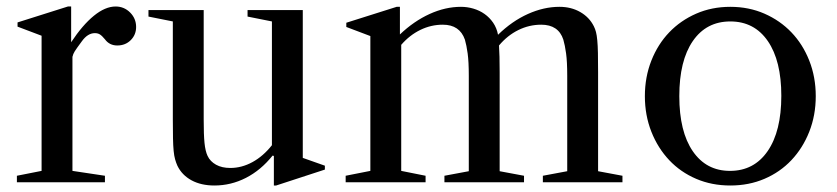

<svg xmlns="http://www.w3.org/2000/svg" viewBox="-20 -561 2576 591"><path d="M303 -20 203 -35V-386C204.3 -392 206.7 -397.7 210 -403C213.3 -408.3 220.7 -418.7 232 -434C244 -450.7 257.3 -459 272 -459C278 -459 283.2 -457.7 287.5 -455C291.8 -452.3 297 -447.3 303 -440C312.3 -427.3 325 -421 341 -421C357.7 -421 371.5 -426.5 382.5 -437.5C393.5 -448.5 399 -462 399 -478C399 -495.3 392.8 -510.2 380.5 -522.5C368.2 -534.8 353.3 -541 336 -541C314.7 -541 292.3 -531.5 269 -512.5C245.7 -493.5 222.3 -466.3 199 -431V-541H189L34 -492V-479L108 -451V-35L32 -20V0H303Z M742 -510 817 -495V-114C799 -91.3 779 -74 757 -62C735 -50 712.3 -44 689 -44C671.7 -44 657 -47.3 645 -54C633 -60.7 624.3 -69.7 619 -81C614.3 -91 611.2 -104.3 609.5 -121C607.8 -137.7 607 -161.7 607 -193V-530H437V-510L512 -495V-193C512 -169.7 512.2 -150.3 512.5 -135C512.8 -119.7 513.5 -106.8 514.5 -96.5C515.5 -86.2 517 -77.5 519 -70.5C521 -63.5 523.3 -57 526 -51C535.3 -31.7 549.8 -16.7 569.5 -6C589.2 4.7 612.7 10 640 10C674 10 706.3 2.2 737 -13.5C767.7 -29.2 795 -52 819 -82L823 -81V10H830L980 -39V-51L912 -75V-530H742Z M1290 -20 1215 -35V-423C1232.3 -443 1252 -458.3 1274 -469C1296 -479.7 1319 -485 1343 -485C1377.7 -485 1400.3 -469.7 1411 -439C1414.3 -427.7 1417.2 -413.5 1419.5 -396.5C1421.8 -379.5 1423 -356.7 1423 -328V-34L1348 -20V0H1593V-20L1518 -34V-338C1518 -356.7 1517.8 -372.7 1517.5 -386C1517.2 -399.3 1516.7 -411 1516 -421C1533.3 -441.7 1553.2 -457.5 1575.5 -468.5C1597.8 -479.5 1621.3 -485 1646 -485C1681.3 -485 1704 -469.7 1714 -439C1717.3 -427.7 1720.2 -413.5 1722.5 -396.5C1724.8 -379.5 1726 -356.7 1726 -328V-34L1651 -20V0H1896V-20L1821 -34V-338C1821 -362 1820.8 -381.8 1820.5 -397.5C1820.2 -413.2 1819.5 -426.3 1818.5 -437C1817.5 -447.7 1816.2 -456.2 1814.5 -462.5C1812.8 -468.8 1810.7 -474.7 1808 -480C1798.7 -498.7 1784.7 -513.3 1766 -524C1747.3 -534.7 1726 -540 1702 -540C1670 -540 1637.7 -532.7 1605 -518C1572.3 -503.3 1541.7 -482 1513 -454C1510.3 -468 1505.3 -480.3 1498 -491C1490.7 -501.7 1481.8 -510.7 1471.5 -518C1461.2 -525.3 1449.7 -530.8 1437 -534.5C1424.3 -538.2 1411.7 -540 1399 -540C1367 -540 1334.8 -532.7 1302.5 -518C1270.2 -503.3 1239.7 -482.3 1211 -455V-540H1201L1046 -491V-478L1120 -450V-35L1044 -20V0H1290Z M2228 -540C2190 -540 2155 -533 2123 -519C2091 -505 2063.3 -485.8 2040 -461.5C2016.7 -437.2 1998.3 -408.2 1985 -374.5C1971.7 -340.8 1965 -304.3 1965 -265C1965 -225.7 1971.7 -189.2 1985 -155.5C1998.3 -121.8 2016.7 -92.7 2040 -68C2063.3 -43.3 2091 -24.2 2123 -10.5C2155 3.2 2190 10 2228 10C2266 10 2301 3.2 2333 -10.5C2365 -24.2 2392.7 -43.3 2416 -68C2439.3 -92.7 2457.7 -121.8 2471 -155.5C2484.3 -189.2 2491 -225.7 2491 -265C2491 -304.3 2484.3 -340.8 2471 -374.5C2457.7 -408.2 2439.3 -437.2 2416 -461.5C2392.7 -485.8 2365 -505 2333 -519C2301 -533 2266 -540 2228 -540ZM2071 -265C2071 -337.7 2084.8 -394.2 2112.5 -434.5C2140.2 -474.8 2178.7 -495 2228 -495C2277.3 -495 2315.8 -474.8 2343.5 -434.5C2371.2 -394.2 2385 -338 2385 -266C2385 -193.3 2371 -136.7 2343 -96C2315 -55.3 2276.3 -35 2227 -35C2178.3 -35 2140.2 -55.2 2112.5 -95.5C2084.8 -135.8 2071 -192.3 2071 -265Z"/></svg>

Font: Libre Caslon Text
Style: Regular
Weight: 400
Designer: Pablo Impallari, Rodrigo Fuenzalida
Foundry: Pablo Impallari, Rodrigo Fuenzalida
Version: Version 1.000; ttfautohint (v0.93) -l 8 -r 50 -G 200 -x 14 -